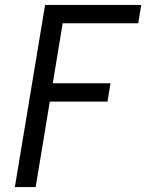

<svg xmlns="http://www.w3.org/2000/svg" viewBox="-20 -540 640 775"><path d="M40 215 162 -520H550L538 -446H233L193 -204H426L414 -130H181L124 215Z"/></svg>

Font: Zed Sans Extended
Style: Italic
Weight: 400
Width: 7
Italic angle: -9°
Designer: Belleve Invis
Foundry: Belleve Invis
Version: Version 1.0.0; ttfautohint (v1.8.4)